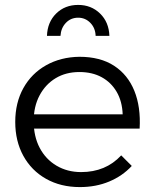

<svg xmlns="http://www.w3.org/2000/svg" viewBox="-20 -759 628 781"><path d="M479 -294Q477 -347 454.5 -385.5Q432 -424 393.5 -445Q355 -466 303 -466Q248 -466 206.5 -441Q165 -416 141 -371Q117 -326 117 -266Q117 -204 141.5 -157.5Q166 -111 210 -85Q254 -59 310 -59Q410 -59 473 -127L516 -84Q478 -43 424 -20.5Q370 2 305 2Q227 2 167.5 -31.5Q108 -65 75 -125Q42 -185 42 -263Q42 -341 75 -400.5Q108 -460 167.5 -493.5Q227 -527 303 -528Q388 -528 444 -491.5Q500 -455 526.5 -389.5Q553 -324 548 -236H103V-294ZM226 -613H171Q173 -669 208.5 -704Q244 -739 298 -739Q351 -739 387 -704Q423 -669 425 -613H369Q368 -645 347.5 -666Q327 -687 298 -687Q268 -687 248 -666Q228 -645 226 -613Z"/></svg>

Font: Alexandria Light
Style: Regular
Weight: 300
Designer: Mohamed Gaber
Foundry: Kief Type Foundry
Version: Version 5.100